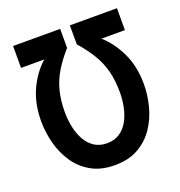

<svg xmlns="http://www.w3.org/2000/svg" viewBox="-129 -810 874 931"><g transform="rotate(-20 308.0 -344.0)"><path d="M308 12Q236.5 12 186 -16.8Q135.5 -45.5 104 -92.8Q72.5 -140 57.8 -197Q43 -254 43 -310Q43 -400 75 -470Q107 -540 160 -587H40V-700H283V-602Q243 -556.5 217 -513.5Q191 -470.5 178.5 -422Q166 -373.5 166 -312Q166 -273.5 173.8 -236Q181.5 -198.5 198.2 -168Q215 -137.5 242.2 -119.2Q269.5 -101 308 -101Q346.5 -101 373.8 -119.2Q401 -137.5 417.8 -168Q434.5 -198.5 442.2 -235.8Q450 -273 450 -311Q450 -373 437.5 -421.8Q425 -470.5 399 -513.5Q373 -556.5 333 -602V-700H576V-587H455Q507.5 -540 540.2 -470Q573 -400 573 -310Q573 -254 558.2 -197Q543.5 -140 511.8 -92.8Q480 -45.5 429.8 -16.8Q379.5 12 308 12Z"/></g></svg>

Font: Overpass Mono
Style: Bold
Weight: 700
Monospace: yes
Designer: Delve Withrington, Dave Bailey
Foundry: Delve Fonts LLC
Version: Version 4.000